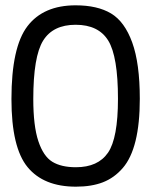

<svg xmlns="http://www.w3.org/2000/svg" viewBox="-20 -691 570 721"><path d="M264 -671Q346 -671 397 -640.5Q448 -610 476.5 -531.5Q505 -453 505 -320Q505 -227 489 -162Q473 -97 441 -60Q409 -23 366.5 -6.5Q324 10 265 10Q144 10 83.5 -63.5Q23 -137 23 -319Q23 -514 83 -592.5Q143 -671 264 -671ZM264 -598Q179 -598 142 -538.5Q105 -479 105 -319Q105 -218 124 -161Q143 -104 176.5 -83.5Q210 -63 265 -63Q348 -63 385.5 -117.5Q423 -172 423 -320Q423 -479 386.5 -538.5Q350 -598 264 -598Z"/></svg>

Font: TypoPRO Titillium Text
Style: 400 wt
Weight: 400
Designer: Accademia di Belle Arti di Urbino and others
Foundry: Accademia di Belle Arti di Urbino and others.
Version: Version 25.000